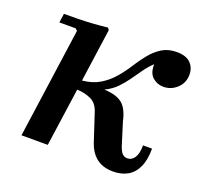

<svg xmlns="http://www.w3.org/2000/svg" viewBox="-93 -584 737 700"><g transform="rotate(20 276.0 -234.5)"><path d="M410 10Q370 10 344.5 -10.5Q319 -31 307 -71L275 -168Q265 -202 240.5 -213.5Q216 -225 186 -226L154 0H52L112 -427L104 -434H41L46 -469Q72 -469 101.5 -469.5Q131 -470 160 -472Q189 -474 214 -477L220 -469L191 -263Q231 -267 259 -284Q287 -301 308 -325.5Q329 -350 346 -377Q363 -404 382 -427Q401 -450 424.5 -464.5Q448 -479 481 -479Q517 -479 534.5 -461.5Q552 -444 552 -417Q552 -385 529.5 -364Q507 -343 477 -343Q453 -343 435 -359Q417 -375 418 -409Q400 -392 385.5 -371.5Q371 -351 356.5 -330.5Q342 -310 324 -291.5Q306 -273 279 -260Q326 -258 349 -239.5Q372 -221 382 -175L405 -101Q413 -73 421.5 -63Q430 -53 443 -53Q460 -53 470.5 -69Q481 -85 481 -117H516Q516 -73 503 -45Q490 -17 466.5 -3.5Q443 10 410 10Z"/></g></svg>

Font: Brygada 1918 SemiBold
Style: Italic
Weight: 600
Italic angle: -8°
Designer: Mateusz Machalski | Borys Kosmynka | Przemek Hoffer
Foundry: NIEPODLEGLA 2018
Version: Version 3.006